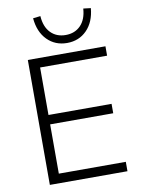

<svg xmlns="http://www.w3.org/2000/svg" viewBox="-100 -1000 784 1067"><g transform="rotate(-10 292.5 -466.5)"><path d="M93 0V-705H531V-652H153V-384H509V-331H153V-53H531V0ZM325 -760Q258 -760 213.5 -805Q169 -850 162 -928L204 -933Q208 -872 240.5 -838.5Q273 -805 325 -805Q377 -805 409.5 -838.5Q442 -872 446 -933L488 -928Q481 -850 436.5 -805Q392 -760 325 -760Z"/></g></svg>

Font: Mulish Light
Style: Regular
Weight: 300
Designer: Vernon Adams
Foundry: Vernon Adams
Version: Version 3.603; ttfautohint (v1.8.3)